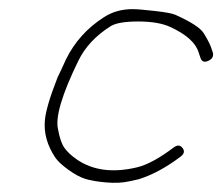

<svg xmlns="http://www.w3.org/2000/svg" viewBox="-20 -441 486 420"><path d="M435.8 -308C444.4 -312 447.7 -318 445.6 -326L441.5 -338C438.2 -346.7 432.9 -356.8 425.6 -368.4C418.3 -380 397.7 -393.3 363.9 -408.5C357.1 -411.6 342.1 -414.4 318.7 -417C295.4 -419.7 279 -421 269.7 -421C246 -421 225.1 -415 206.8 -403C170.5 -379.7 142.9 -349 124.3 -311C117.1 -295 111 -282 106.1 -272C89.3 -229.5 80 -198.1 78.2 -178C75.6 -150.1 83.2 -122.9 100.8 -96.5C105.9 -88.8 115.3 -80 129.1 -70C142.8 -60 155.4 -53.2 166.6 -49.7C177.9 -46.1 193.2 -43.6 212.6 -41.9C231.9 -40.3 248.9 -41.1 263.5 -44.5C270.8 -46.2 277.5 -47.7 283.8 -49C313.4 -58.4 343.7 -74.7 374.5 -98C382.8 -104 384.5 -110.3 379.5 -117C374.6 -123.7 368.4 -124.3 360.8 -119C329 -95 302.1 -80.3 279.9 -75C226.9 -62.3 182.8 -68.1 147.6 -92.5C135.6 -100.8 126.7 -109.3 120.7 -117.9C114.8 -126.5 110.2 -139.9 107 -158C100.6 -184.4 115.5 -234.5 151.5 -308.3C166 -338 189.4 -363.1 221.7 -383.5C232.7 -390.5 253 -394 282.3 -394C311.7 -394 335.1 -390 352.5 -382C387.6 -365.8 408.4 -347.2 414.6 -326L418.7 -314C421.5 -306 427.1 -304 435.8 -308Z"/></svg>

Font: Proton
Style: BdIt
Weight: 500
Version: Version 1.017